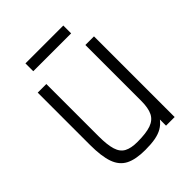

<svg xmlns="http://www.w3.org/2000/svg" viewBox="-220 -902 1040 1040"><g transform="rotate(-45 300.0 -381.5)"><path d="M283 14Q210 14 168 -7.5Q126 -29 108 -79.5Q90 -130 90 -217V-618H156V-217Q156 -152 167.5 -114.5Q179 -77 207 -62Q235 -47 283 -47Q350 -47 387 -60Q424 -73 439.5 -104Q455 -135 455 -190V-618H521V0H455V-47Q437 -24 414.5 -11Q392 2 360.5 8Q329 14 283 14ZM155 -717V-777H445V-717Z"/></g></svg>

Font: Victor Mono Light
Style: Regular
Weight: 300
Monospace: yes
Designer: Rune Bjørnerås
Version: Version 1.561;gftools[0.9.30]